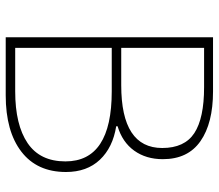

<svg xmlns="http://www.w3.org/2000/svg" viewBox="-67 -699 766 672"><g transform="rotate(90 316.0 -363.0)"><path d="M110.4 0V-725.6H299.8Q411.1 -725.6 474.1 -681.6Q537.1 -637.7 537.1 -549.8Q537.1 -491.2 507.3 -449.7Q477.5 -408.2 421.9 -391.6V-386.7Q496.1 -375 539.1 -329.6Q582 -284.2 582 -210.9Q582 -109.4 510.7 -54.7Q439.5 0 313.5 0ZM147.5 -404.3H278.3Q498 -404.3 498 -547.9Q498 -626 445.8 -660.2Q393.6 -694.3 285.2 -694.3H147.5ZM147.5 -33.2H299.8Q417 -33.2 481 -76.7Q544.9 -120.1 544.9 -209Q544.9 -371.1 299.8 -371.1H147.5Z"/></g></svg>

Font: Bpmf Zihi Sans ExtraLight
Style: ExtraLight
Weight: 250
Foundry: But Ko
Version: Version 1.320